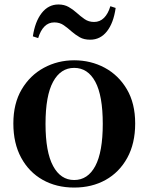

<svg xmlns="http://www.w3.org/2000/svg" viewBox="-20 -821 663 857"><path d="M311 16.2Q231.7 16.2 170.5 -18.3Q109.3 -52.8 74.5 -117Q39.6 -181.2 39.6 -269.8Q39.6 -359.1 76.8 -422Q114 -484.9 175.9 -518.4Q237.8 -551.9 311 -551.9Q385.1 -551.9 447.1 -518.8Q509 -485.6 546.2 -422.7Q583.4 -359.8 583.4 -269.8Q583.4 -180.5 548 -116.3Q512.6 -52 451.4 -17.9Q390.2 16.2 311 16.2ZM311 -17.5Q372 -17.5 405.4 -80.1Q438.7 -142.6 438.7 -268.1Q438.7 -394.2 405.4 -456.1Q372 -518 311 -518Q250.7 -518 217 -456.1Q183.2 -394.2 183.2 -268.1Q183.2 -142.6 217 -80.1Q250.7 -17.5 311 -17.5ZM126.7 -658.7Q136.2 -724.3 166 -762.6Q195.9 -801 240.7 -801Q267 -801 286.5 -789.8Q306 -778.6 321.4 -764.6Q339.2 -748.5 357.5 -735.7Q375.7 -723 399.9 -723Q425.9 -723 444.3 -741.3Q462.6 -759.6 472.6 -793.3L496.2 -785.5Q486.8 -718.5 457.3 -681.1Q427.8 -643.8 382.7 -643.8Q354.7 -643.8 336.2 -654.5Q317.7 -665.1 301.5 -678.9Q283.3 -695.2 265 -708.1Q246.8 -721 222.3 -721Q196.6 -721 178.6 -702.9Q160.6 -684.9 150.4 -651Z"/></svg>

Font: Noto Serif TC
Style: Regular
Weight: 200
Designer: Ryoko NISHIZUKA 西塚涼子 (kana & ideographs); Frank Grießhammer (Latin, Greek & Cyrillic); Wenlong ZHANG 张文龙 (bopomofo); San
Foundry: Adobe
Version: Version 2.001;hotconv 1.1.0;makeotfexe 2.6.0